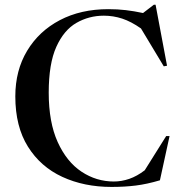

<svg xmlns="http://www.w3.org/2000/svg" viewBox="-20 -764 754 796"><path d="M452 -11.5Q484 -11.5 516 -22.5Q548 -33.5 580 -58L669 -200H683L643 -16.5Q589 -0.5 543 5.2Q497 11 442.5 11Q328.5 11 238.2 -30.8Q148 -72.5 95.8 -156Q43.5 -239.5 43.5 -364.5Q43.5 -472 92.5 -553.5Q141.5 -635 228.2 -680.5Q315 -726 429 -726Q467.5 -726 501.5 -722Q535.5 -718 573 -710L618 -744.5H625L672.5 -491.5L659 -489L564.5 -646Q524 -674.5 486.8 -686.8Q449.5 -699 410.5 -699Q349 -699 297 -669.2Q245 -639.5 213.5 -569.8Q182 -500 182 -380Q182 -257 219.2 -175Q256.5 -93 318 -52.2Q379.5 -11.5 452 -11.5Z"/></svg>

Font: Newsreader 72pt Medium
Style: Regular
Weight: 500
Designer: Hugues Gentile
Foundry: Production Type
Version: Version 1.003; ttfautohint (v1.8.3)